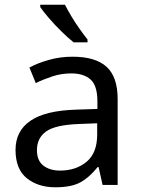

<svg xmlns="http://www.w3.org/2000/svg" viewBox="-20 -786 601 816"><path d="M288 -545Q386 -545 433 -502Q480 -459 480 -365V0H416L399 -76H395Q360 -32 321.5 -11Q283 10 215 10Q142 10 94 -28.5Q46 -67 46 -149Q46 -229 109 -272.5Q172 -316 303 -320L394 -323V-355Q394 -422 365 -448Q336 -474 283 -474Q241 -474 203 -461.5Q165 -449 132 -433L105 -499Q140 -518 188 -531.5Q236 -545 288 -545ZM314 -259Q214 -255 175.5 -227Q137 -199 137 -148Q137 -103 164.5 -82Q192 -61 235 -61Q303 -61 348 -98.5Q393 -136 393 -214V-262ZM256 -766Q267 -744 283.5 -716.5Q300 -689 318.5 -663Q337 -637 352 -618V-606H293Q270 -624 241 -652.5Q212 -681 187.5 -709.5Q163 -738 151 -756V-766Z"/></svg>

Font: Noto Sans Syriac Eastern
Style: Regular
Weight: 400
Designer: Patrick Giasson and the Monotype Design Team
Foundry: Monotype Imaging Inc.
Version: Version 3.001; ttfautohint (v1.8.4.7-5d5b)